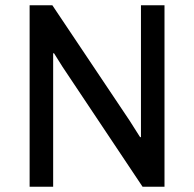

<svg xmlns="http://www.w3.org/2000/svg" viewBox="-20 -706 734 726"><path d="M178 -686 470 -250 510 -187 513 -188V-686H602V0H519L216 -454L184 -505L181 -504V0H92V-686Z"/></svg>

Font: Chivo
Style: Regular
Weight: 400
Designer: Hector Gatti
Foundry: Omnibus-Type
Version: Version 1.007;PS 001.007;hotconv 1.0.88;makeotf.lib2.5.64775